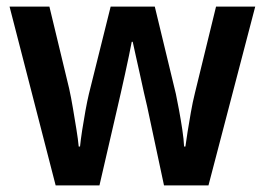

<svg xmlns="http://www.w3.org/2000/svg" viewBox="-20 -656 804 583"><path d="M427 -332Q423 -348 417 -375Q411 -402 404.5 -432Q398 -462 392 -488Q386 -514 383 -529H380Q377 -513 371.5 -486.5Q366 -460 359.5 -430.5Q353 -401 347 -374.5Q341 -348 337 -331L282 -93H149L9 -636H130L190 -387Q196 -360 201.5 -327Q207 -294 212 -263.5Q217 -233 219 -211H223Q225 -231 229.5 -260.5Q234 -290 239.5 -320Q245 -350 250 -371L316 -636H450L514 -371Q518 -352 523.5 -322.5Q529 -293 533.5 -263Q538 -233 539 -211H543Q545 -227 549.5 -255Q554 -283 559.5 -314.5Q565 -346 572 -374L636 -636H755L613 -93H478Z"/></svg>

Font: Noto Sans Telugu UI SemiCondensed SemiBold
Style: Regular
Weight: 600
Width: 4
Designer: Jelle Bosma - Monotype Design Team
Foundry: Monotype Imaging Inc.
Version: Version 2.005; ttfautohint (v1.8.4.7-5d5b)